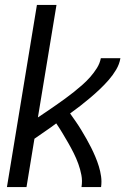

<svg xmlns="http://www.w3.org/2000/svg" viewBox="-20 -755 540 775"><path d="M8 0 129 -735H208L133 -281Q151 -293 169.5 -305.5Q188 -318 206.5 -331Q225 -344 243 -357Q261 -370 278.5 -384Q296 -398 313 -413Q330 -428 344.5 -444.5Q359 -461 371 -480Q383 -499 387 -520H466Q462 -496 449 -474Q436 -452 419 -432.5Q402 -413 383 -395Q364 -377 344.5 -360.5Q325 -344 304.5 -328Q284 -312 263 -297Q275 -280 286.5 -263.5Q298 -247 308.5 -229.5Q319 -212 329 -194.5Q339 -177 348 -159Q357 -141 365 -122Q373 -103 379 -83.5Q385 -64 388 -43Q391 -22 388 0H309Q313 -25 308.5 -48.5Q304 -72 296 -94Q288 -116 277.5 -137Q267 -158 255.5 -178Q244 -198 232 -218Q220 -238 207 -257Q186 -241 163 -225.5Q140 -210 119 -195L87 0Z"/></svg>

Font: Iosevka Term Curly Oblique
Style: Regular
Weight: 400
Italic angle: -9°
Designer: Belleve Invis
Foundry: Belleve Invis
Version: Version 32.3.0